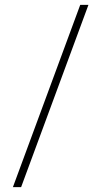

<svg xmlns="http://www.w3.org/2000/svg" viewBox="-20 -742 408 776"><path d="M32.2 14.2 304.2 -722.2H337.4L65.4 14.2Z"/></svg>

Font: SVN-Playfair Display
Style: Bold
Weight: 700
Designer: Claus Eggers Sørensen
Foundry: Claus Eggers Sørensen
Version: Version 1.004;PS 001.004;hotconv 1.0.70;makeotf.lib2.5.58329